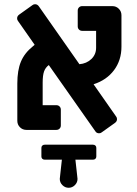

<svg xmlns="http://www.w3.org/2000/svg" viewBox="-20 -615 649 909"><path d="M431 6 211 -307Q195 -295 188.5 -276.5Q182 -258 182 -224V-117H247Q256 -117 262 -111Q268 -105 268 -96V-21Q268 -12 262 -6Q256 0 247 0H105Q87 0 74.5 -12.5Q62 -25 62 -43V-220Q62 -282 79 -323Q96 -364 136 -396L144 -403L65 -516Q61 -521 61 -528Q61 -539 71 -546L134 -591Q139 -595 146 -595Q157 -595 164 -585L356 -311Q390 -314 412.5 -335.5Q435 -357 435 -389V-469H369Q360 -469 354 -475Q348 -481 348 -490V-565Q348 -574 354 -580Q360 -586 369 -586H512Q530 -586 542.5 -573.5Q555 -561 555 -543V-394Q555 -330 520 -283Q485 -236 423 -216L530 -63Q534 -58 534 -51Q534 -40 524 -33L461 12Q456 16 449 16Q437 16 431 6ZM263 232 266 204 273 141H192Q185 141 180.5 137Q176 133 176 126V85Q176 78 180.5 74Q185 70 192 70H420Q427 70 431.5 74Q436 78 436 85V126Q436 133 431.5 137Q427 141 420 141H337L344 204L347 232Q347 249 334.5 261.5Q322 274 305 274Q288 274 275.5 261.5Q263 249 263 232Z"/></svg>

Font: Miriam Libre
Style: Bold
Weight: 700
Designer: Michal Sahar
Foundry: Hagilda
Version: Version 1.001